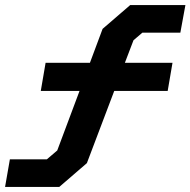

<svg xmlns="http://www.w3.org/2000/svg" viewBox="-48 -716 752 758"><path d="M479 -557 445 -468H633L614 -357H403L295 -72L186 22H-28L-9 -87H137L178 -122L266 -357H113L132 -468H307L357 -602L466 -696H684L664 -587H514Z"/></svg>

Font: Chakra Petch
Style: Bold Italic
Weight: 700
Italic angle: -10°
Designer: Katatrad Aksorn Co.,Ltd.
Foundry: Cadson Demak Co.,Ltd.
Version: Version 1.000; ttfautohint (v1.6)